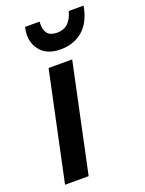

<svg xmlns="http://www.w3.org/2000/svg" viewBox="-139 -796 651 864"><g transform="rotate(-20 186.5 -364.5)"><path d="M19 0 129 -519H242L132 0ZM88 -690Q88 -703 89.5 -712Q91 -721 93 -729H162Q162 -724 162 -721.5Q162 -719 162 -716Q162 -687 175.5 -671Q189 -655 222 -655Q282 -655 302 -729H373Q360 -654 317 -616.5Q274 -579 210 -579Q150 -579 119 -611.5Q88 -644 88 -690Z"/></g></svg>

Font: Radio Canada Medium
Style: Italic
Weight: 500
Italic angle: -12°
Designer: Charles Daoud, Etienne Aubert Bonn, Alexandre Saumier Demers, Jacques Le Bailly
Foundry: Radio-Canada
Version: Version 2.104; ttfautohint (v1.8.4.7-5d5b);gftools[0.9.28.de